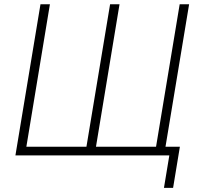

<svg xmlns="http://www.w3.org/2000/svg" viewBox="-20 -748 961 924"><path d="M174.8 -727.5H220.2L106.9 -42H396L509.8 -727.5H555.2L441.9 -42H731L844.7 -727.5H890.1L769.5 0H54.2ZM769 156.2 794.9 0H747.6L754.4 -42H845.7L813 156.2Z"/></svg>

Font: Inter 18pt ExtraLight
Style: Italic
Weight: 250
Italic angle: -9.3988°
Designer: Rasmus Andersson
Foundry: rsms
Version: Version 4.001;git-66647c0bb